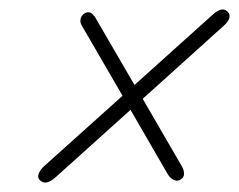

<svg xmlns="http://www.w3.org/2000/svg" viewBox="-20 -544 509 409"><path d="M64.5 -160.5Q59.5 -166 62.5 -174.2Q65.5 -182.5 74.5 -190.5L241 -340L154 -490Q150 -497 151.8 -504.2Q153.5 -511.5 160 -515.5Q173.5 -523.5 184 -505L266.5 -363L434.5 -514Q453 -530 464 -520Q477 -508 457 -489.5L284 -333.5L367.5 -189.5Q372 -182 372 -174Q372 -166 365.5 -162Q358.5 -157 350.5 -160.5Q342.5 -164 337 -173.5L258 -310L98 -166Q77 -147.5 64.5 -160.5Z"/></svg>

Font: Fraunces 9pt SuperSoft Thin
Style: Italic
Weight: 100
Italic angle: -16°
Version: Version 1.000;[0bf87f6ff]